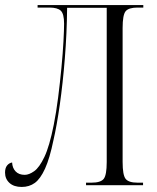

<svg xmlns="http://www.w3.org/2000/svg" viewBox="-20 -734 624 761"><path d="M66 7Q35 7 17.5 -9Q0 -25 0 -50Q0 -68 8 -78Q16 -88 28 -90Q29 -68 42 -54.5Q55 -41 78 -41Q95 -41 115.5 -55.5Q136 -70 156 -112Q176 -154 193 -239Q203 -289 210.5 -348.5Q218 -408 223.5 -465.5Q229 -523 231.5 -569.5Q234 -616 234 -640Q234 -679 221 -691.5Q208 -704 176 -704H129V-714H548V-704H525Q490 -704 478 -689.5Q466 -675 466 -623V-92Q466 -40 478 -25Q490 -10 525 -10H547V0H321V-10H343Q379 -10 391 -25Q403 -40 403 -92V-703H246Q245 -602 237 -502.5Q229 -403 217 -319Q205 -235 192 -179Q177 -106 158.5 -65.5Q140 -25 118 -9Q96 7 66 7Z"/></svg>

Font: Noto Serif Display Condensed Light
Style: Regular
Weight: 300
Width: 3
Designer: Monotype Design Team
Foundry: Monotype Imaging Inc.
Version: Version 2.009